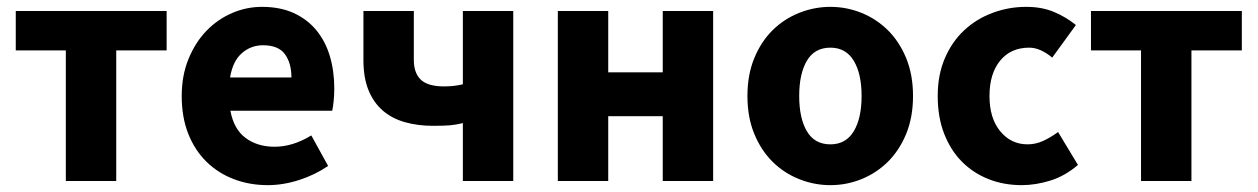

<svg xmlns="http://www.w3.org/2000/svg" viewBox="-20 -528 3668 560"><path d="M172 0V-381H26V-496H466V-381H319V0Z M761 12Q708 12 662 -5.5Q616 -23 582 -56.5Q548 -90 529 -138Q510 -186 510 -248Q510 -308 530 -356.5Q550 -405 582.5 -438.5Q615 -472 657 -490Q699 -508 744 -508Q797 -508 836.5 -490Q876 -472 902.5 -440Q929 -408 942 -364.5Q955 -321 955 -270Q955 -250 953 -232Q951 -214 949 -205H652Q662 -151 696.5 -125.5Q731 -100 781 -100Q834 -100 888 -133L937 -44Q899 -18 852.5 -3Q806 12 761 12ZM651 -302H830Q830 -344 811 -370Q792 -396 747 -396Q712 -396 685.5 -373Q659 -350 651 -302Z M1330 0V-169Q1310 -164 1292 -162.5Q1274 -161 1243 -161Q1199 -161 1161.5 -171.5Q1124 -182 1097 -205Q1070 -228 1055 -264.5Q1040 -301 1040 -353V-496H1187V-353Q1187 -315 1207.5 -295.5Q1228 -276 1275 -276Q1291 -276 1303.5 -277.5Q1316 -279 1330 -282V-496H1477V0Z M1607 0V-496H1754V-317H1913V-496H2060V0H1913V-189H1754V0Z M2402 12Q2355 12 2311 -5.5Q2267 -23 2233.5 -56Q2200 -89 2180 -137.5Q2160 -186 2160 -248Q2160 -310 2180 -358.5Q2200 -407 2233.5 -440Q2267 -473 2311 -490.5Q2355 -508 2402 -508Q2449 -508 2492.5 -490.5Q2536 -473 2569.5 -440Q2603 -407 2623 -358.5Q2643 -310 2643 -248Q2643 -186 2623 -137.5Q2603 -89 2569.5 -56Q2536 -23 2492.5 -5.5Q2449 12 2402 12ZM2402 -107Q2447 -107 2470 -145Q2493 -183 2493 -248Q2493 -313 2470 -351Q2447 -389 2402 -389Q2356 -389 2333.5 -351Q2311 -313 2311 -248Q2311 -183 2333.5 -145Q2356 -107 2402 -107Z M2960 12Q2908 12 2863.5 -5.5Q2819 -23 2786 -56Q2753 -89 2734 -137.5Q2715 -186 2715 -248Q2715 -310 2736 -358.5Q2757 -407 2792.5 -440Q2828 -473 2875 -490.5Q2922 -508 2973 -508Q3019 -508 3054.5 -493Q3090 -478 3118 -455L3049 -360Q3014 -389 2982 -389Q2928 -389 2897 -351Q2866 -313 2866 -248Q2866 -183 2897.5 -145Q2929 -107 2977 -107Q3001 -107 3023.5 -117.5Q3046 -128 3066 -143L3124 -47Q3087 -15 3044 -1.5Q3001 12 2960 12Z M3308 0V-381H3162V-496H3602V-381H3455V0Z"/></svg>

Font: TT Toshiba Sans
Style: Bold
Weight: 700
Designer: Paul D. Hunt
Foundry: Toshiba Corporation
Version: Version 2.020;PS 2.000;hotconv 1.0.86;makeotf.lib2.5.63406